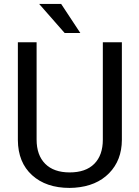

<svg xmlns="http://www.w3.org/2000/svg" viewBox="-20 -920 688 950"><path d="M583 -710.9V-227.5Q582.5 -127 519.8 -63Q457 1 349.6 8.8L324.7 9.8Q208 9.8 138.7 -53.2Q69.3 -116.2 68.4 -226.6V-710.9H161.1V-229.5Q161.1 -152.3 203.6 -109.6Q246.1 -66.9 324.7 -66.9Q404.3 -66.9 446.5 -109.4Q488.8 -151.9 488.8 -229V-710.9ZM377.4 -756.8H299.8L173.8 -900.4H282.7Z"/></svg>

Font: RobotoInd
Style: Regular
Weight: 400
Designer: Google
Version: Version 2.001101; 2014